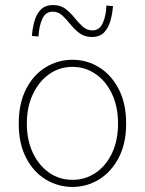

<svg xmlns="http://www.w3.org/2000/svg" viewBox="-20 -726 572 758"><path d="M266 12Q209 12 160.5 -17.5Q112 -47 83 -103Q54 -159 54 -238Q54 -318 83 -374.5Q112 -431 160.5 -460.5Q209 -490 266 -490Q323 -490 371 -460.5Q419 -431 448.5 -374.5Q478 -318 478 -238Q478 -159 448.5 -103Q419 -47 371 -17.5Q323 12 266 12ZM266 -16Q317 -16 358 -44Q399 -72 422.5 -122Q446 -172 446 -238Q446 -304 422.5 -354.5Q399 -405 358 -433.5Q317 -462 266 -462Q215 -462 174.5 -433.5Q134 -405 110 -354.5Q86 -304 86 -238Q86 -172 110 -122Q134 -72 174.5 -44Q215 -16 266 -16ZM343 -580Q314 -580 294 -595Q274 -610 258 -630Q242 -650 226 -665Q210 -680 188 -680Q160 -680 147 -651.5Q134 -623 132 -582L106 -584Q108 -613 115.5 -641Q123 -669 140.5 -687.5Q158 -706 190 -706Q219 -706 238.5 -691Q258 -676 274 -656Q290 -636 306.5 -621Q323 -606 345 -606Q373 -606 386 -635.5Q399 -665 400 -704L426 -702Q424 -674 416.5 -646Q409 -618 392 -599Q375 -580 343 -580Z"/></svg>

Font: Source Sans 3 ExtraLight ExtraLight
Style: Regular
Weight: 250
Version: Version 3.052;hotconv 1.1.0;makeotfexe 2.6.0